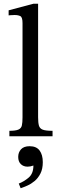

<svg xmlns="http://www.w3.org/2000/svg" viewBox="-20 -726 323 1023"><path d="M260 0H30V-29Q63 -29 78 -35.5Q93 -42 96.5 -57.5Q100 -73 100 -101V-603Q100 -634 88.5 -640Q77 -646 58 -646Q45 -646 35.5 -645Q26 -644 26 -644V-671L158 -706H183V-101Q183 -72 187.5 -56.5Q192 -41 208 -35Q224 -29 260 -29ZM90 277 80 252Q107 242 132.5 220.5Q158 199 158 156Q142 162 127 162Q105 162 91 148.5Q77 135 77 110Q77 86 92 69.5Q107 53 138 53Q174 53 191 76Q208 99 208 138Q208 174 195.5 198.5Q183 223 164.5 238.5Q146 254 125.5 263Q105 272 90 277Z"/></svg>

Font: STIX Two Text
Style: Regular
Weight: 400
Designer: Ross Mills, John Hudson & Paul Hanslow, Tiro Typeworks Ltd; with prior portions MicroPress Inc., and Coen Hoffman.
Foundry: Tiro Typeworks Ltd
Version: Version 2.13 b171